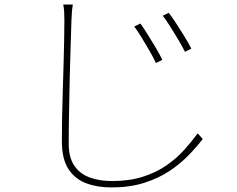

<svg xmlns="http://www.w3.org/2000/svg" viewBox="-20 -777 1040 841"><path d="M595 -674Q606 -659 624 -630.5Q642 -602 660.5 -571Q679 -540 691 -515L663 -501Q653 -523 636 -552.5Q619 -582 601 -611.5Q583 -641 568 -661ZM719 -721Q731 -706 749.5 -678Q768 -650 787 -619Q806 -588 818 -564L790 -550Q780 -571 762.5 -600.5Q745 -630 726.5 -659.5Q708 -689 693 -708ZM299 -757Q296 -739 295 -724Q294 -709 293 -689Q292 -645 289.5 -579.5Q287 -514 285.5 -439Q284 -364 282.5 -288Q281 -212 281 -147Q281 -88 305 -52Q329 -16 372 0Q415 16 471 16Q546 16 604.5 -2.5Q663 -21 707.5 -51.5Q752 -82 785.5 -119Q819 -156 846 -193L868 -168Q841 -133 804.5 -95.5Q768 -58 720 -26.5Q672 5 609.5 24.5Q547 44 468 44Q406 44 357 25.5Q308 7 279.5 -37Q251 -81 251 -159Q251 -208 252 -264.5Q253 -321 255 -380Q257 -439 258.5 -495.5Q260 -552 261 -602Q262 -652 262 -689Q262 -709 261 -726Q260 -743 257 -757Z"/></svg>

Font: Noto Sans JP
Style: Regular
Weight: 100
Designer: Ryoko NISHIZUKA 西塚涼子 (kana, bopomofo & ideographs); Paul D. Hunt (Latin, Greek & Cyrillic); Sandoll Communications 산돌커뮤니
Foundry: Adobe
Version: Version 2.004;hotconv 1.0.118;makeotfexe 2.5.65603